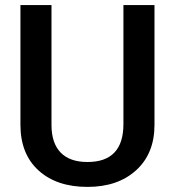

<svg xmlns="http://www.w3.org/2000/svg" viewBox="-20 -731 692 761"><path d="M592.3 -710.9V-235.8Q592.3 -122.6 519.8 -56.4Q447.3 9.8 326.7 9.8Q204.6 9.8 132.8 -55.4Q61 -120.6 61 -236.3V-710.9H184.1V-235.4Q184.1 -164.1 220.2 -126.5Q256.3 -88.9 326.7 -88.9Q469.2 -88.9 469.2 -239.3V-710.9Z"/></svg>

Font: Vazir Medium FD-UI
Style: Medium-FD-UI
Weight: 500
Designer: Saber Rastikerdar
Foundry: Saber Rastikerdar
Version: Version 30.1.0